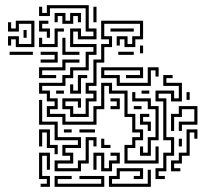

<svg xmlns="http://www.w3.org/2000/svg" viewBox="-20 -716 822 742"><path d="M461 -84V-156H491V-186H521V-204H491V-264H461V-354H401V-384H383V-294H353V-234H221V-264H161V-306H191V-324H161V-354H131V-396H221V-426H251V-456H311V-516H341V-534H251V-606H293V-576H341V-594H311V-684H173V-654H131V-690H143V-666H161V-696H323V-606H353V-564H281V-594H263V-546H353V-504H323V-444H263V-414H233V-384H143V-366H173V-336H203V-294H173V-276H233V-246H341V-306H371V-396H413V-366H473V-276H503V-216H533V-174H503V-144H473V-96H581V-150H593V-84ZM353 -630H341V-690H353ZM263 -624H221V-654H203V-630H191V-666H233V-636H251V-666H293V-630H281V-654H263ZM41 -534V-564H23V-540H11V-576H53V-546H101V-624H53V-594H11V-630H23V-606H41V-636H113V-534ZM173 -570H161V-594H131V-636H167V-624H143V-606H173ZM251 -264V-294H221V-336H293V-300H281V-324H233V-306H263V-276H311V-336H341V-354H311V-396H341V-486H371V-546H401V-564H371V-636H533V-564H503V-534H461V-564H443V-540H431V-576H473V-546H491V-576H521V-624H383V-576H413V-534H383V-474H353V-384H323V-366H353V-324H323V-264ZM407 -594V-606H497V-594ZM131 -534V-570H143V-546H191V-606H227V-594H203V-534ZM83 -570H71V-600H83ZM221 -504V-570H233V-516H287V-504ZM533 -510H521V-540H533ZM437 -504V-516H497V-504ZM17 -504V-516H107V-504ZM137 -474V-486H191V-504H137V-516H203V-474ZM131 -414V-456H221V-486H287V-474H233V-444H143V-426H197V-414ZM431 -384V-414H371V-456H533V-414H467V-426H521V-444H383V-426H443V-396H551V-456H593V-420H581V-444H563V-384ZM293 -354H251V-390H263V-366H281V-426H317V-414H293ZM617 -24H581V-66H611V-126H641V-174H611V-324H581V-366H653V-336H671V-384H611V-426H647V-414H623V-396H683V-324H641V-354H593V-336H623V-186H653V-114H623V-54H593V-36H617ZM227 -354H197V-366H227ZM557 -354H527V-366H557ZM563 -114H521V-150H533V-126H551V-186H581V-294H551V-324H491V-360H503V-336H563V-306H593V-174H563ZM713 -330H701V-360H713ZM443 -294H407V-306H431V-324H407V-336H443ZM191 -54V-96H251V-114H221V-156H281V-174H191V-234H131V-330H143V-246H203V-186H293V-144H233V-126H263V-84H203V-66H281V-96H311V-186H353V-150H341V-174H323V-84H293V-54ZM527 -294H497V-306H527ZM653 -210H641V-276H671V-306H743V-234H683V-210H671V-246H731V-294H683V-264H653ZM563 -210H551V-234H521V-276H557V-264H533V-246H563ZM203 -120H191V-144H161V-204H143V-150H131V-216H173V-156H203ZM257 -204H227V-216H257ZM287 -204V-216H347V-204ZM677 -54H641V-96H671V-126H701V-216H743V-180H731V-204H713V-114H683V-84H653V-66H677ZM683 -150H671V-180H683ZM407 -144H371V-180H383V-156H407ZM173 6H137V-6H161V-24H131V-126H173V-60H161V-114H143V-36H173ZM413 -54H371V-114H353V-60H341V-126H383V-66H401V-96H431V-114H407V-126H443V-84H413ZM401 6V-36H431V-66H533V-24H497V-36H521V-54H443V-24H413V-6H551V-60H563V6ZM191 6V-36H257V-24H203V-6H371V-24H287V-36H383V6Z"/></svg>

Font: Rubik Maze
Style: Regular
Weight: 400
Designer: Hubert and Fischer, NaN
Foundry: Hubert and Fischer, NaN
Version: Version 2.200